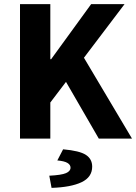

<svg xmlns="http://www.w3.org/2000/svg" viewBox="-20 -672 660 931"><path d="M77 0V-652H224V-385H228L422 -652H584L387 -392L620 0H459L300 -275L224 -175V0ZM230 239 219 180Q278 177 300 167.5Q322 158 322 141Q322 127 307 118Q292 109 258 106L286 52Q366 59 396.5 79Q427 99 427 136Q427 187 375.5 211.5Q324 236 230 239Z"/></svg>

Font: hySource Sans Pro
Style: Bold
Weight: 700
Designer: Paul D. Hunt
Foundry: Adobe Systems Incorporated
Version: Version 2.021;PS 2.000;hotconv 1.0.86;makeotf.lib2.5.63406